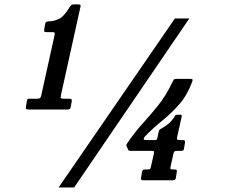

<svg xmlns="http://www.w3.org/2000/svg" viewBox="-20 -802 1040 852"><path d="M95.5 -331.5 99 -353Q100 -361 102.8 -362.5Q105.5 -364 113.5 -364H145Q154.5 -364 157.8 -366.8Q161 -369.5 163 -378.5L222 -645.5Q224 -654 222.2 -656.8Q220.5 -659.5 212.5 -659.5H186.5Q179.5 -659.5 177.2 -661.2Q175 -663 176 -670.5L180 -693Q181 -703 186.2 -705.2Q191.5 -707.5 201 -707.5Q219 -708 241.2 -718Q263.5 -728 288.5 -769.5Q292.5 -775.5 295.8 -779Q299 -782.5 309 -782.5H326Q333.5 -782.5 336.2 -780.8Q339 -779 337 -771.5L250.5 -380Q248 -369 250.5 -366.5Q253 -364 264.5 -364H284.5Q291 -364 295.2 -362.5Q299.5 -361 298.5 -353.5L294.5 -331Q293.5 -322 290.5 -319Q287.5 -316 278.5 -316H108.5Q98.5 -316 96.2 -318.5Q94 -321 95.5 -331.5ZM756 -720H820L309 30H240ZM764.5 -39 760.5 -13Q759 -2 747.5 -2H618Q610 -2 607.5 -3.8Q605 -5.5 606 -14L610 -38.5Q611.5 -50 623.5 -50H636Q643 -50 645.5 -52Q648 -54 649.5 -61.5L662.5 -118.5Q664.5 -128.5 663 -130.5Q661.5 -132.5 652.5 -132.5H562Q554 -132.5 551.8 -134Q549.5 -135.5 547.5 -140L542 -153Q539.5 -157.5 540.8 -160.2Q542 -163 546 -168.5Q579 -216.5 613.8 -254.8Q648.5 -293 682 -334.5Q715.5 -376 744 -435.5Q748 -443.5 750.5 -447.8Q753 -452 764 -452H821Q831.5 -452 833.8 -449.8Q836 -447.5 832.5 -438Q810 -378 774.5 -338Q739 -298 699.2 -266Q659.5 -234 625 -198.5Q618.5 -191.5 617.5 -186Q616.5 -180.5 632 -180.5H667.5Q674 -180.5 675.5 -182.5Q677 -184.5 678.5 -191L684 -216.5Q686 -225.5 688.8 -227.2Q691.5 -229 697.5 -232.5Q712 -240.5 726.8 -252.2Q741.5 -264 754 -283.5Q756.5 -288 758.8 -290.5Q761 -293 767 -293H778Q784.5 -293 785.8 -291.2Q787 -289.5 786 -283.5L766.5 -196Q764.5 -188 766 -184.2Q767.5 -180.5 776 -180.5H792Q802.5 -180.5 801 -169.5L797 -145.5Q796 -137 793.2 -134.8Q790.5 -132.5 782 -132.5H765.5Q757.5 -132.5 754.2 -130Q751 -127.5 749.5 -119.5L737 -63Q735 -54.5 736.8 -52.2Q738.5 -50 747.5 -50H753.5Q761 -50 763.2 -48.2Q765.5 -46.5 764.5 -39Z"/></svg>

Font: Besley* Condensed
Style: Bold Italic
Weight: 700
Width: 3
Italic angle: -13°
Designer: Owen Earl
Foundry: indestructible type*
Version: Version 3.000; ttfautohint (v1.8.3)